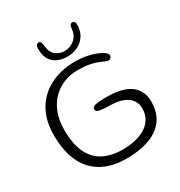

<svg xmlns="http://www.w3.org/2000/svg" viewBox="-198 -964 1072 1141"><g transform="rotate(-30 338.0 -394.0)"><path d="M340 37Q265 37 207.8 14.8Q150.5 -7.5 111.8 -50.2Q73 -93 53.5 -155.5Q34 -218 34 -298.5Q34 -367.5 52.2 -419.8Q70.5 -472 102.5 -509.5Q134.5 -547 176.2 -570.8Q218 -594.5 265.5 -605.5Q313 -616.5 361.5 -616.5Q399.5 -616.5 435.2 -609.8Q471 -603 499.2 -592Q527.5 -581 544 -568.5Q560.5 -556 560.5 -544Q560.5 -534.5 553.8 -528Q547 -521.5 537 -521.5Q529 -521.5 516 -528Q503 -534.5 482 -542.8Q461 -551 428.8 -557.5Q396.5 -564 349 -564Q298 -564 253.8 -546.2Q209.5 -528.5 175.5 -494.2Q141.5 -460 122.5 -410.2Q103.5 -360.5 103.5 -296Q103.5 -198 132.8 -137.2Q162 -76.5 217 -48.8Q272 -21 348.5 -21Q395 -21 435.2 -30.5Q475.5 -40 505.8 -59.2Q536 -78.5 552.8 -108Q569.5 -137.5 569.5 -177Q569.5 -209 552 -233.2Q534.5 -257.5 500.2 -271.5Q466 -285.5 416 -286Q369 -287 344 -291.2Q319 -295.5 319 -311.5Q319 -324 330 -330Q341 -336 364 -338Q387 -340 424 -340Q473 -340 512.2 -330.5Q551.5 -321 579 -301.8Q606.5 -282.5 621.2 -253Q636 -223.5 636 -184Q636 -125.5 614.2 -83.5Q592.5 -41.5 552.8 -14.8Q513 12 459 24.5Q405 37 340 37ZM339.5 -663.5Q302.5 -663.5 273 -676.5Q243.5 -689.5 226.5 -717.5Q209.5 -745.5 209.5 -789.5Q209.5 -806.5 215.5 -814.5Q221.5 -822.5 230.5 -822.5Q240.5 -822.5 245 -813.8Q249.5 -805 251.5 -784Q256 -739 282.8 -719.8Q309.5 -700.5 339 -700.5Q363 -700.5 385.8 -710.8Q408.5 -721 424.2 -741.8Q440 -762.5 442.5 -793.5Q444 -812 450 -819.2Q456 -826.5 464.5 -826.5Q472 -826.5 477.5 -820Q483 -813.5 483 -800.5Q483 -757 463.2 -726.2Q443.5 -695.5 410.8 -679.5Q378 -663.5 339.5 -663.5Z"/></g></svg>

Font: Gluten Thin ExtraLight
Style: Regular
Weight: 250
Version: Version 1.300